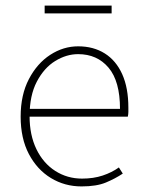

<svg xmlns="http://www.w3.org/2000/svg" viewBox="-20 -656 518 688"><path d="M272 12Q212 12 162.5 -18Q113 -48 83.5 -104Q54 -160 54 -238Q54 -316 83.5 -372.5Q113 -429 160 -459.5Q207 -490 260 -490Q315 -490 355.5 -464.5Q396 -439 418 -390Q440 -341 440 -270Q440 -263 440 -255Q440 -247 438 -238H70V-266H410Q410 -365 369 -413.5Q328 -462 260 -462Q218 -462 178 -437.5Q138 -413 112 -363.5Q86 -314 86 -240Q86 -172 110.5 -121.5Q135 -71 178 -43.5Q221 -16 274 -16Q315 -16 348 -27Q381 -38 406 -56L420 -34Q393 -16 359.5 -2Q326 12 272 12ZM140 -608V-636H380V-608Z"/></svg>

Font: SourceSans3VF
Style: Regular
Weight: 200
Designer: Paul D. Hunt
Foundry: Adobe
Version: Version 3.052;hotconv 1.1.0;makeotfexe 2.6.0